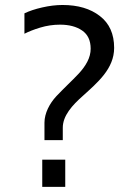

<svg xmlns="http://www.w3.org/2000/svg" viewBox="-20 -742 557 763"><path d="M239.3 0.5V-107.4H147.9V0.5ZM229.5 -185.1V-233.4C229 -282.2 267.6 -324.2 309.6 -361.3C367.7 -414.1 433.6 -468.8 433.6 -551.8C433.6 -606.9 414.6 -649.4 377 -678.2C339.4 -707.5 290 -722.2 228.5 -722.2C202.6 -722.2 175.3 -718.8 147.5 -712.4C119.6 -706.1 96.2 -698.2 77.1 -689V-607.9C93.3 -616.2 113.8 -624.5 139.6 -632.3C165.5 -640.1 191.9 -644 218.3 -644C254.9 -644 284.2 -636.2 306.6 -620.6C329.1 -605 340.3 -581.1 340.3 -548.3C340.3 -531.2 335.9 -513.7 326.7 -496.1C308.6 -461.4 280.3 -436.5 248.5 -404.8C232.4 -389.2 217.8 -374 204.1 -359.9C177.2 -331.1 156.7 -292 156.7 -254.4V-185.1Z"/></svg>

Font: Ride
Style: Regular
Weight: 400
Version: Version 3.000